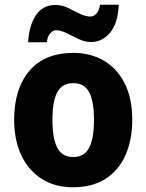

<svg xmlns="http://www.w3.org/2000/svg" viewBox="-20 -783 620 813"><path d="M540 -276Q540 -191 511.5 -126.5Q483 -62 427 -26Q371 10 289 10Q212 10 156 -26Q100 -62 70 -126Q40 -190 40 -276Q40 -407 104.5 -483Q169 -559 291 -559Q364 -559 420 -526Q476 -493 508 -430Q540 -367 540 -276ZM202 -275Q202 -197 222.5 -157.5Q243 -118 290 -118Q337 -118 357.5 -157.5Q378 -197 378 -276Q378 -354 357.5 -392.5Q337 -431 290 -431Q243 -431 222.5 -392.5Q202 -354 202 -275ZM99 -604Q103 -675 132 -718.5Q161 -762 215 -762Q242 -762 267 -750Q292 -738 316.5 -725.5Q341 -713 364 -713Q377 -713 388 -725Q399 -737 404 -763H483Q479 -683 445.5 -644Q412 -605 366 -605Q340 -605 313.5 -617.5Q287 -630 262.5 -642.5Q238 -655 217 -655Q206 -655 194 -643.5Q182 -632 178 -604Z"/></svg>

Font: Noto Sans Gurmukhi SemiCondensed ExtraBold
Style: Regular
Weight: 800
Width: 4
Designer: Jelle Bosma - Monotype Design Team
Foundry: Monotype Imaging Inc.
Version: Version 2.004; ttfautohint (v1.8.4.7-5d5b)